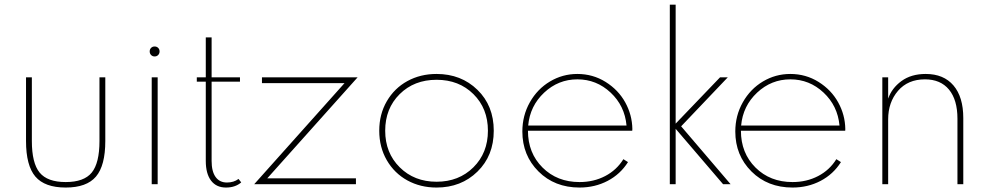

<svg xmlns="http://www.w3.org/2000/svg" viewBox="-20 -802 4308 836"><path d="M93.3 -188V-465.3H118.7V-188Q118.7 -91.8 152.6 -50.5Q186.5 -9.3 266.1 -9.3Q345.7 -9.3 379.4 -50.5Q413.1 -91.8 413.1 -188V-465.3H438.5V-188Q438.5 -81.1 397.9 -33.2Q357.4 14.6 266.1 14.6Q174.8 14.6 134 -33.2Q93.3 -81.1 93.3 -188Z M666.5 0H640.6V-465.3H666.5ZM637.9 -562.5Q631.8 -568.8 631.8 -578.1Q631.8 -587.4 637.9 -593.5Q644 -599.6 653.3 -599.6Q662.6 -599.6 668.7 -593.5Q674.8 -587.4 674.8 -578.1Q674.8 -568.8 668.7 -562.5Q662.6 -556.2 653.3 -556.2Q644 -556.2 637.9 -562.5Z M836.9 -465.3H876V-639.2H901.4V-465.3H1024.9V-446.3H901.4V-101.1Q901.4 -55.7 918.7 -31.5Q936 -7.3 968.3 -7.3Q998 -7.3 1018.6 -22.9L1030.3 -7.8Q1004.4 14.6 963.9 14.6Q921.9 14.6 898.9 -15.6Q876 -45.9 876 -101.1V-446.3H836.9Z M1529.8 0H1086.9L1480 -439.9H1120.6V-465.3H1537.1L1143.6 -25.4H1529.8Z M1880.9 -480Q1987.8 -480 2058.8 -410.9Q2129.9 -341.8 2129.9 -232.9Q2129.9 -124 2058.8 -54.7Q1987.8 14.6 1880.9 14.6Q1810.5 14.6 1753.9 -16.4Q1697.3 -47.4 1664.3 -104.2Q1631.3 -161.1 1631.3 -232.9Q1631.3 -304.7 1664.3 -361.3Q1697.3 -418 1753.9 -449Q1810.5 -480 1880.9 -480ZM1720.2 -392.1Q1657.2 -329.6 1657.2 -232.9Q1657.2 -136.2 1720.5 -73.5Q1783.7 -10.7 1880.9 -10.7Q1978 -10.7 2041.3 -73.5Q2104.5 -136.2 2104.5 -232.9Q2104.5 -329.6 2041.5 -392.1Q1978.5 -454.6 1880.9 -454.6Q1783.2 -454.6 1720.2 -392.1Z M2254.4 -229.5Q2254.4 -298.8 2287.1 -356.7Q2319.8 -414.6 2374.8 -447.3Q2429.7 -480 2493.7 -480Q2561.5 -480 2616.9 -445.3Q2672.4 -410.6 2702.4 -356.2Q2732.4 -301.8 2733.4 -240.2Q2733.4 -236.3 2732.9 -232.9H2278.8Q2278.8 -135.7 2342.3 -72.5Q2405.8 -9.3 2503.4 -9.3Q2564.9 -9.3 2615 -35.4Q2665 -61.5 2694.3 -108.9L2714.4 -96.2Q2681.2 -43.5 2625.7 -14.4Q2570.3 14.6 2503.4 14.6Q2395 14.6 2324.7 -55.4Q2254.4 -125.5 2254.4 -229.5ZM2279.8 -255.4H2708Q2700.2 -341.3 2638.7 -398.9Q2577.1 -456.5 2494.1 -456.5Q2411.1 -456.5 2349.4 -398.7Q2287.6 -340.8 2279.8 -255.4Z M2896.5 -781.7H2921.9V-263.7L3115.2 -465.3H3148.9L2945.8 -252L3161.1 0H3128.4L2921.9 -241.2V0H2896.5Z M3181.6 -229.5Q3181.6 -298.8 3214.4 -356.7Q3247.1 -414.6 3302 -447.3Q3356.9 -480 3420.9 -480Q3488.8 -480 3544.2 -445.3Q3599.6 -410.6 3629.6 -356.2Q3659.7 -301.8 3660.6 -240.2Q3660.6 -236.3 3660.2 -232.9H3206.1Q3206.1 -135.7 3269.5 -72.5Q3333 -9.3 3430.7 -9.3Q3492.2 -9.3 3542.2 -35.4Q3592.3 -61.5 3621.6 -108.9L3641.6 -96.2Q3608.4 -43.5 3553 -14.4Q3497.6 14.6 3430.7 14.6Q3322.3 14.6 3252 -55.4Q3181.6 -125.5 3181.6 -229.5ZM3207 -255.4H3635.3Q3627.4 -341.3 3565.9 -398.9Q3504.4 -456.5 3421.4 -456.5Q3338.4 -456.5 3276.6 -398.7Q3214.8 -340.8 3207 -255.4Z M3821.8 -465.3H3847.2V-372.6Q3862.8 -418 3905 -449Q3947.3 -480 4010.7 -480Q4088.9 -480 4131.6 -429.9Q4174.3 -379.9 4174.3 -288.1V0H4148.9V-285.2Q4148.9 -367.2 4112.1 -411.9Q4075.2 -456.5 4007.3 -456.5Q3933.1 -456.5 3890.1 -406.5Q3847.2 -356.4 3847.2 -282.7V0H3821.8Z"/></svg>

Font: Spartan MB Thin
Style: Regular
Weight: 100
Designer: Matt Bailey, Mirko Velimirovic
Foundry: Matt Bailey
Version: Version 1.005